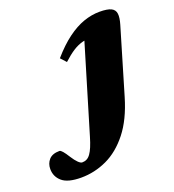

<svg xmlns="http://www.w3.org/2000/svg" viewBox="-354 -583 851 941"><g transform="rotate(-20 72.0 -113.0)"><path d="M244 -44.5Q212.5 62.5 160.5 128.2Q108.5 194 44 224Q-20.5 254 -90.5 254Q-159.5 254 -189.5 228.2Q-219.5 202.5 -219.5 162.5Q-219.5 134 -201.8 114.2Q-184 94.5 -147 94.5Q-141 94.5 -131.2 105.8Q-121.5 117 -107.5 139.5Q-93.5 161.5 -81.2 173.5Q-69 185.5 -60.5 185.5Q-47.5 185.5 -36.8 180Q-26 174.5 -17 162Q-8 149.5 0.5 129.2Q9 109 17.5 80L167 -418.5L205 -375.5Q171.5 -376.5 145.2 -370Q119 -363.5 93.5 -347.2Q68 -331 37 -302.5L10.5 -331.5Q57 -385 101 -417.5Q145 -450 187.2 -464.8Q229.5 -479.5 270.5 -479.5Q311.5 -479.5 330.8 -470Q350 -460.5 352.5 -439.5Q355 -418.5 345 -385Z"/></g></svg>

Font: Newsreader ExtraBold
Style: Italic
Weight: 800
Italic angle: -17°
Designer: Hugues Gentile
Foundry: Production Type
Version: Version 1.003